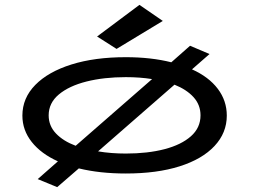

<svg xmlns="http://www.w3.org/2000/svg" viewBox="-20 -705 1040 789"><path d="M215 64 135 31 218 -42Q149 -73 110.5 -121.5Q72 -170 72 -230Q72 -302 125 -356Q178 -410 273.5 -440Q369 -470 497 -470Q601 -470 684 -449L761 -517L841 -483L769 -420Q838 -389 875 -340Q912 -291 912 -230Q912 -159 861.5 -105Q811 -51 718 -21.5Q625 8 497 8Q390 8 304 -13ZM180 -231Q180 -188 210 -156.5Q240 -125 291 -106L605 -380Q555 -388 497 -388Q407 -388 335.5 -370Q264 -352 222 -317Q180 -282 180 -231ZM497 -74Q587 -74 656 -92Q725 -110 764.5 -145Q804 -180 804 -231Q804 -274 775.5 -305.5Q747 -337 697 -357L383 -83Q436 -74 497 -74ZM459 -504 379 -555 553 -685 649 -619Z"/></svg>

Font: Inconsolata UltraExpanded Medium
Style: Regular
Weight: 500
Width: 9
Monospace: yes
Designer: Raph Levien, Cyreal, Brenton Simpson
Foundry: Raph Levien, Cyreal, Google
Version: Version 3.001; ttfautohint (v1.8.2.53-6de2)